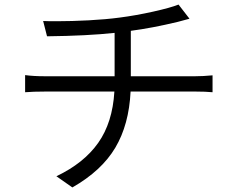

<svg xmlns="http://www.w3.org/2000/svg" viewBox="-20 -783 1040 841"><path d="M177 -449H482V-639Q362 -626 186 -624L169 -691Q186 -690 229 -690Q294 -690 369 -694Q444 -698 504 -706Q574 -715 650.5 -732Q727 -749 762 -763L810 -701L758 -687Q645 -660 553 -648V-449H834Q869 -449 911 -453V-379Q880 -382 836 -382H552Q545 -237 485 -136Q425 -35 297 38L227 -11Q347 -68 410 -157Q473 -246 481 -382H179Q126 -382 90 -379V-454Q127 -449 177 -449Z"/></svg>

Font: Sinter Normal
Style: Regular
Weight: 350
Foundry: Adobe & rsms
Version: Version 1.000